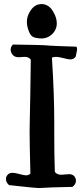

<svg xmlns="http://www.w3.org/2000/svg" viewBox="-20 -950 420 959"><path d="M152.3 -762.7Q134.8 -767.6 126 -789.1Q114.3 -816.4 114.3 -839.8Q114.3 -865.2 126 -885.7Q148.4 -929.7 187.5 -929.7Q226.6 -929.7 249 -885.7Q263.7 -859.4 263.7 -833Q263.7 -808.6 249 -789.1Q224.6 -757.8 185.5 -757.8Q171.9 -757.8 152.3 -762.7ZM239.3 -662.1Q251 -482.4 251 -339.8Q251 -339.8 251 -278.3Q251 -172.9 253.9 -91.8Q263.7 -77.1 286.1 -77.1Q293 -77.1 305.7 -78.6Q318.4 -80.1 325.2 -80.1Q344.7 -80.1 353.5 -66.4Q359.4 -57.6 359.4 -47.9Q359.4 -29.3 341.8 -16.6Q283.2 -15.6 245.6 -14.2Q208 -12.7 193.8 -11.7Q179.7 -10.7 172.9 -10.7Q158.2 -10.7 25.4 -25.4Q9.8 -38.1 9.8 -55.7Q9.8 -67.4 16.6 -75.2Q25.4 -86.9 43 -86.9Q53.7 -86.9 77.1 -80.6Q100.6 -74.2 110.4 -74.2Q123 -74.2 131.8 -83Q127.9 -234.4 127.9 -291Q127.9 -317.4 128.9 -356.4Q129.9 -395.5 131.3 -475.1Q132.8 -554.7 133.8 -652.3Q124 -666 101.6 -666Q97.7 -666 87.9 -665Q78.1 -664.1 73.2 -664.1Q51.8 -664.1 42 -677.7Q33.2 -689.5 33.2 -702.1Q33.2 -716.8 44.9 -727.5Q117.2 -726.6 154.3 -725.6Q191.4 -724.6 200.7 -724.1Q210 -723.6 215.8 -723.1Q221.7 -722.7 227.1 -722.2Q232.4 -721.7 266.1 -720.2Q299.8 -718.8 361.3 -716.8Q365.2 -712.9 365.2 -702.1L358.4 -668Q349.6 -653.3 331.1 -653.3Q321.3 -653.3 296.9 -659.7Q272.5 -666 259.8 -666Q248 -666 239.3 -662.1Z"/></svg>

Font: LPEducational
Style: Medium
Weight: 500
Designer: Based on Essays1743, by John Stracke, which says:

Based on the typeface in a 1743 English translation of the essays of 
Version: Version 001.204